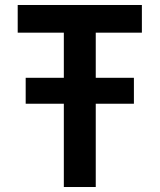

<svg xmlns="http://www.w3.org/2000/svg" viewBox="-20 -750 640 770"><path d="M83 -334V-438H517V-334ZM236 0V-619H51V-730H549V-619H364V0Z"/></svg>

Font: M PLUS Code Latin Expanded SemiBold
Style: Regular
Weight: 600
Width: 7
Designer: Coji Morishita
Foundry: UNDERFOREST DESIGN
Version: Version 1.002; ttfautohint (v1.8.3)